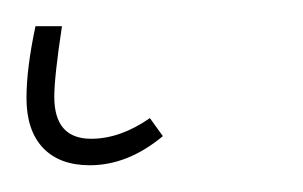

<svg xmlns="http://www.w3.org/2000/svg" viewBox="-39 29 229 145"><path d="M28.8 153.8Q5.9 153.8 -6.6 140.6Q-19 127.4 -19 103Q-19 80.6 -12.2 48.8H7.8Q2 86.9 2 102.1Q2 133.8 29.8 133.8Q51.8 133.8 74.2 118.2L84 131.8Q57.6 153.8 28.8 153.8Z"/></svg>

Font: Fira Sans Compressed Thin
Style: Italic
Weight: 100
Width: 3
Italic angle: -8°
Designer: Carrois Corporate & Edenspiekermann AG
Foundry: Carrois Corporate GbR & Edenspiekermann AG
Version: Version 4.203;PS 004.203;hotconv 1.0.88;makeotf.lib2.5.64775